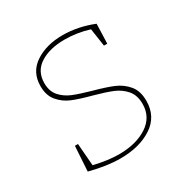

<svg xmlns="http://www.w3.org/2000/svg" viewBox="-129 -638 733 755"><g transform="rotate(-30 237.5 -261.0)"><path d="M245 -280Q300 -265 332 -251.5Q364 -238 386.5 -211.5Q409 -185 409 -140Q409 -69 352 -31.5Q295 6 208 6Q147 6 70 -14L77 -127H91L99 -26Q163 -11 211 -11Q289 -11 339.5 -44Q390 -77 390 -137Q390 -176 369.5 -200Q349 -224 318.5 -236.5Q288 -249 237 -263Q184 -277 152.5 -290Q121 -303 99 -329Q77 -355 77 -397Q77 -461 127.5 -494.5Q178 -528 252 -528Q321 -528 391 -500L388 -411H373L361 -492Q307 -509 250 -509Q182 -509 139 -481.5Q96 -454 96 -400Q96 -363 116 -340.5Q136 -318 165.5 -306Q195 -294 245 -280Z"/></g></svg>

Font: Bitter Pro Thin
Style: Regular
Weight: 250
Designer: Sol Matas, and Bitter project Authors
Foundry: Sol Matas
Version: Version 1.010